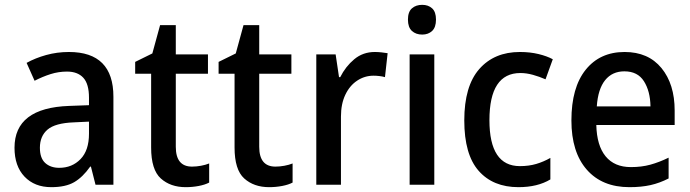

<svg xmlns="http://www.w3.org/2000/svg" viewBox="-20 -764 2854 794"><path d="M265 -549Q449 -549 449 -364V0H375L356 -75H353Q322 -31 286.5 -10.5Q251 10 192 10Q123 10 81.5 -33.5Q40 -77 40 -153Q40 -318 266 -326L348 -329V-360Q348 -417 324.5 -442.5Q301 -468 257 -468Q222 -468 189 -457.5Q156 -447 123 -430L90 -504Q126 -524 171 -536.5Q216 -549 265 -549ZM285 -258Q208 -255 176.5 -228Q145 -201 145 -153Q145 -110 167 -90Q189 -70 225 -70Q278 -70 313 -106Q348 -142 348 -211V-261Z M774 -75Q792 -75 811 -78.5Q830 -82 845 -88V-9Q828 0 802 5Q776 10 748 10Q685 10 645 -26Q605 -62 605 -154V-459H539V-508L610 -543L642 -660H707V-539H840V-459H707V-157Q707 -75 774 -75Z M1119 -75Q1137 -75 1156 -78.5Q1175 -82 1190 -88V-9Q1173 0 1147 5Q1121 10 1093 10Q1030 10 990 -26Q950 -62 950 -154V-459H884V-508L955 -543L987 -660H1052V-539H1185V-459H1052V-157Q1052 -75 1119 -75Z M1530 -549Q1543 -549 1557 -547.5Q1571 -546 1583 -544L1572 -445Q1562 -448 1549 -449.5Q1536 -451 1525 -451Q1488 -451 1457 -430.5Q1426 -410 1408 -372Q1390 -334 1390 -282V0H1288V-539H1368L1382 -445H1387Q1409 -489 1445 -519Q1481 -549 1530 -549Z M1726 -744Q1751 -744 1767 -729.5Q1783 -715 1783 -683Q1783 -651 1767 -636Q1751 -621 1726 -621Q1700 -621 1683.5 -636Q1667 -651 1667 -683Q1667 -715 1683.5 -729.5Q1700 -744 1726 -744ZM1776 -539V0H1674V-539Z M2124 10Q2019 10 1959.5 -57.5Q1900 -125 1900 -266Q1900 -408 1962 -478.5Q2024 -549 2130 -549Q2172 -549 2207 -540.5Q2242 -532 2266 -519L2236 -436Q2211 -447 2184 -454.5Q2157 -462 2132 -462Q2004 -462 2004 -267Q2004 -77 2130 -77Q2167 -77 2197.5 -86Q2228 -95 2256 -111V-22Q2203 10 2124 10Z M2563 -549Q2661 -549 2715.5 -482.5Q2770 -416 2770 -307V-247H2446Q2448 -162 2484.5 -117.5Q2521 -73 2589 -73Q2633 -73 2669.5 -83Q2706 -93 2745 -112V-26Q2708 -7 2670 1.5Q2632 10 2583 10Q2470 10 2406.5 -62.5Q2343 -135 2343 -266Q2343 -402 2402 -475.5Q2461 -549 2563 -549ZM2562 -469Q2512 -469 2482.5 -432.5Q2453 -396 2448 -324H2670Q2669 -387 2643 -428Q2617 -469 2562 -469Z"/></svg>

Font: Noto Sans Gurmukhi SemiCondensed Medium
Style: Regular
Weight: 500
Width: 4
Designer: Jelle Bosma - Monotype Design Team
Foundry: Monotype Imaging Inc.
Version: Version 2.004; ttfautohint (v1.8.4.7-5d5b)